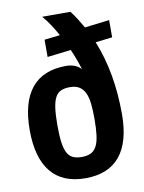

<svg xmlns="http://www.w3.org/2000/svg" viewBox="-90 -871 706 943"><g transform="rotate(-10 263.0 -399.0)"><path d="M179 -695 257 -704Q241 -733 224 -759Q207 -785 187 -808H328Q344 -787 358 -765Q372 -743 385 -720L508 -735V-649L424 -639Q490 -477 490 -270Q490 -131 432 -60.5Q374 10 260 10Q146 10 88 -61Q30 -132 30 -270Q30 -409 88 -479.5Q146 -550 260 -550Q282 -550 300.5 -543.5Q319 -537 335 -521Q327 -547 317.5 -572.5Q308 -598 297 -623L179 -609ZM260 -96Q286 -96 304 -104.5Q322 -113 333 -133Q344 -153 348.5 -186.5Q353 -220 353 -270Q353 -313 349.5 -345.5Q346 -378 335.5 -400Q325 -422 307 -433Q289 -444 260 -444Q234 -444 216 -436Q198 -428 187.5 -408Q177 -388 172.5 -354.5Q168 -321 168 -270Q168 -219 172.5 -185.5Q177 -152 187.5 -132Q198 -112 216 -104Q234 -96 260 -96Z"/></g></svg>

Font: Encode Sans Compressed
Style: Bold
Weight: 700
Designer: Pablo Impallari, Andres Torresi
Foundry: Pablo Impallari, Andres Torresi
Version: Version 1.000; ttfautohint (v1.00) -l 8 -r 50 -G 200 -x 14 -